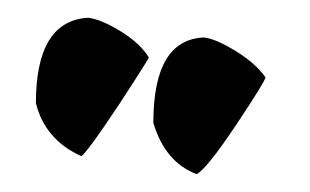

<svg xmlns="http://www.w3.org/2000/svg" viewBox="-20 -720 345 214"><path d="M20 -605Q20 -696.8 78.1 -700.2Q92.3 -698.7 114.5 -685.1Q136.7 -671.4 146 -655.8Q146 -655.3 130.1 -630.4Q114.3 -605.5 95.5 -578.1Q76.7 -550.8 70.8 -545.9Q30.3 -564 20 -605ZM150.9 -583Q150.9 -675.8 207 -678.2Q219.7 -677.2 242.4 -663.3Q265.1 -649.4 275.9 -633.8Q275.9 -629.9 243.2 -580.8Q210.4 -531.7 199.2 -525.9Q164.1 -539.1 150.9 -583Z"/></svg>

Font: Kaushan Script
Style: Regular
Weight: 400
Designer: Pablo Impallari
Foundry: Pablo Impallari
Version: Version 1.002